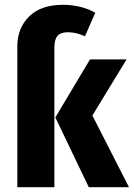

<svg xmlns="http://www.w3.org/2000/svg" viewBox="-20 -778 556 798"><path d="M206 -580V0H52V-585Q52 -661 101 -709.5Q150 -758 241 -758Q317 -758 376 -725L333 -627Q298 -644 262 -644Q232 -644 219 -629Q206 -614 206 -580ZM516 0H349L210 -290L354 -531H506L364 -298Z"/></svg>

Font: Fira Sans Condensed
Style: Bold
Weight: 700
Width: 3
Designer: bBox Type GmbH & Carrois Corporate GbR & Edenspiekermann AG
Foundry: bBox Type GmbH & Carrois Corporate GbR & Edenspiekermann AG
Version: Version 4.301